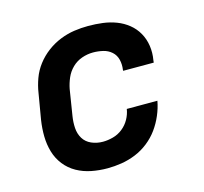

<svg xmlns="http://www.w3.org/2000/svg" viewBox="-84 -621 767 722"><g transform="rotate(-15 300.0 -260.0)"><path d="M250 8Q218 8 187.5 2Q157 -4 131 -18.5Q105 -33 86.5 -56.5Q68 -80 59.5 -109Q51 -138 50.5 -169.5Q50 -201 55 -233L72 -333Q76 -360 86 -387.5Q96 -415 114 -438.5Q132 -462 156 -480Q180 -498 207.5 -509Q235 -520 262.5 -524Q290 -528 317 -528Q346 -528 373.5 -524.5Q401 -521 426 -511.5Q451 -502 471.5 -485.5Q492 -469 505 -446Q518 -423 522 -395.5Q526 -368 521 -340L520 -331H401V-335Q404 -355 399.5 -374Q395 -393 381 -405.5Q367 -418 348 -422.5Q329 -427 309 -427Q287 -427 265.5 -419.5Q244 -412 227.5 -396Q211 -380 202 -359Q193 -338 189 -317L173 -217Q169 -193 170.5 -170Q172 -147 183 -129Q194 -111 214.5 -102Q235 -93 259 -93Q278 -93 298.5 -98.5Q319 -104 336 -117.5Q353 -131 363.5 -150Q374 -169 377 -189H496V-188Q491 -161 479.5 -134Q468 -107 451 -83.5Q434 -60 410.5 -41.5Q387 -23 360 -12Q333 -1 305 3.5Q277 8 250 8Z"/></g></svg>

Font: Iosevka Custom Oblique
Style: Bold
Weight: 700
Italic angle: -9°
Monospace: yes
Designer: Belleve Invis
Foundry: Belleve Invis
Version: Version 30.1.2; ttfautohint (v1.8.4)